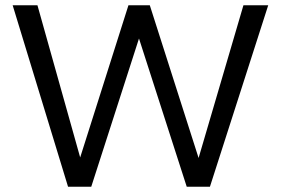

<svg xmlns="http://www.w3.org/2000/svg" viewBox="-20 -700 1064 728"><path d="M997 -680 776 8H688L507 -554L326 8H238L28 -680H122L284 -103L467 -680H548L733 -101L903 -680Z"/></svg>

Font: Martel Sans
Style: Regular
Weight: 400
Designer: Dan Reynolds and Mathieu Réguer
Foundry: Dan Reynolds and Mathieu Réguer
Version: Version 1.002; ttfautohint (v1.1) -l 5 -r 5 -G 72 -x 0 -D la